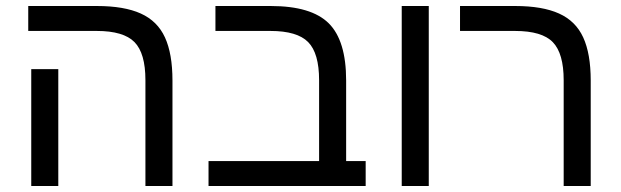

<svg xmlns="http://www.w3.org/2000/svg" viewBox="-20 -619 2066 639"><path d="M554 0H464V-352Q464 -442 427.5 -479Q391 -516 302 -516H74V-599H303Q393 -599 448.5 -574Q504 -549 529 -494.5Q554 -440 554 -351ZM174 -389V0H84V-389Z M697 -516V-599H881Q1016 -599 1074 -541.5Q1132 -484 1132 -351V-83H1197V0H674V-83H1042V-352Q1042 -442 1005.5 -479Q969 -516 880 -516Z M1317 0V-599H1407V0Z M1946 0H1856V-352Q1856 -441 1820 -478.5Q1784 -516 1694 -516H1511V-599H1695Q1785 -599 1840.5 -574Q1896 -549 1921 -494.5Q1946 -440 1946 -351Z"/></svg>

Font: Noto Sans Hebrew Droid
Style: Regular
Weight: 400
Designer: Monotype Design Team
Foundry: Monotype Imaging Inc.
Version: Version 1.100